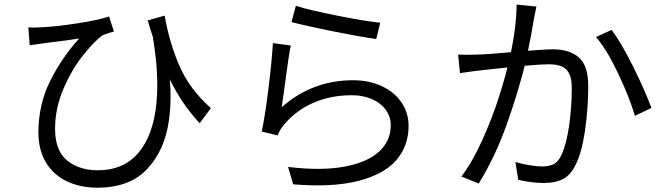

<svg xmlns="http://www.w3.org/2000/svg" viewBox="-20 -791 2970 859"><path d="M923.5 -307.3 873.3 -239.7Q795.2 -323.4 740.9 -433.4Q686.6 -543.5 641 -699.6L716.6 -721.1Q737.2 -603 782.1 -498.1Q827 -393.2 923.5 -307.3ZM159.3 -668.7Q228.6 -671.4 327.6 -686.8Q426.6 -702.1 467.8 -717.5L489.7 -650.1L476.1 -646.1Q449.8 -638.5 438 -632.8Q400 -604.6 350.3 -541.9Q300.5 -479.1 263.5 -392.8Q226.4 -306.5 226.4 -214.4Q226.4 -117.1 280.3 -73.1Q334.2 -29.2 418 -29.2Q533 -29.2 599.2 -107.2Q665.4 -185.3 679.7 -327.8Q694 -470.3 656.9 -662.8L726.9 -533Q754.2 -382.3 735.5 -250.5Q716.8 -118.7 638.6 -35Q560.4 48.6 416.3 48.6Q338.5 48.6 278.9 20.1Q219.4 -8.3 185.6 -64.1Q151.9 -120 151.9 -198.5Q151.9 -323.5 204.2 -428.4Q256.6 -533.3 334.5 -618.9Q285.3 -610.6 195.6 -600.1L167.8 -596.3Q138.4 -592.7 112.8 -588.4L106.9 -668.7Q129.8 -666.7 159.3 -668.7Z M1681.3 -689.3 1663.2 -616.5Q1595.9 -625.6 1469.8 -650.9Q1343.6 -676.3 1284.2 -692.3L1303.6 -764.9Q1364.5 -745.6 1488.8 -720.9Q1613 -696.3 1681.3 -689.3ZM1262.3 -469Q1246 -347 1240.2 -311.4Q1377.3 -432 1559.6 -432Q1632.2 -432 1689 -405.1Q1745.8 -378.2 1776.9 -331.8Q1808 -285.4 1808 -228.1Q1808 -138.2 1753.1 -74.5Q1698.1 -10.9 1582.4 18.6Q1466.7 48.1 1291.5 33.6L1268.8 -44.2Q1418.2 -26.1 1521.8 -45.6Q1625.4 -65.1 1676.8 -113.4Q1728.3 -161.7 1728.3 -230.5Q1728.3 -268.8 1705.9 -299.6Q1683.5 -330.4 1643.6 -347.7Q1603.8 -365 1554.7 -365Q1459 -365 1381.1 -330.7Q1303.2 -296.5 1251.1 -233.5Q1232.3 -211.9 1222 -185.2L1151 -202.5Q1165 -266.5 1180.6 -391.5Q1196.2 -516.6 1201 -598L1280.9 -587.5Q1276 -563.2 1271.4 -532.9Q1266.8 -502.6 1262.3 -469Z M2368.4 -704.6 2358.2 -645.4Q2342.3 -560.9 2335.3 -527.8Q2302.2 -390 2249 -239.6Q2195.8 -89.2 2121.8 29.9L2044.4 -1.1Q2095.5 -69.5 2139.5 -168Q2183.6 -266.6 2213.9 -362.5Q2244.3 -458.5 2260 -529.9Q2274 -591.2 2282.5 -654.1Q2291 -716.9 2291.3 -770.5L2379.8 -761.7ZM2894.4 -308.1 2820.6 -272.9Q2796.1 -356 2745.4 -462.6Q2694.7 -569.3 2646.7 -625.5L2716.1 -657Q2758.7 -601.8 2812.7 -492.9Q2866.7 -384 2894.4 -308.1ZM2100.8 -546.4Q2107.7 -546.8 2116.5 -546.8Q2159.1 -547.7 2273.3 -558.1Q2326.5 -563 2378.7 -566.7Q2430.8 -570.4 2453.9 -570.4Q2527.5 -570.4 2569.6 -534.2Q2611.7 -498 2611.7 -406Q2611.7 -307.5 2597.6 -208.6Q2583.5 -109.7 2555.2 -53.6Q2533.2 -7.7 2499 10Q2464.8 27.7 2413.3 27.7Q2359.4 27.7 2298.5 13.4L2285.9 -66.2Q2315.4 -57.1 2349.3 -51.7Q2383.2 -46.3 2405.6 -46.3Q2436.8 -46.3 2457.2 -56.6Q2477.5 -66.9 2491.6 -96.8Q2514 -144.4 2526.1 -228.1Q2538.1 -311.9 2538.1 -397.1Q2538.1 -440.2 2525.6 -463.4Q2513.1 -486.6 2490.8 -495Q2468.6 -503.4 2434.2 -503.4Q2404.5 -503.4 2338.1 -497.6Q2271.7 -491.7 2210.4 -484.9Q2156.5 -479.1 2125 -475.7L2097.9 -472.3Q2067.9 -468.3 2037.8 -463.9L2029.7 -546.8Q2063.7 -545 2100.8 -546.4Z"/></svg>

Font: Min Sans VF VF
Style: Regular
Weight: 400
Designer: Jinseong-Kim, NotoSansCJK, Nunito
Foundry: Jinseong-Kim
Version: Version 1.420;Glyphs 3.1.2 (3151)